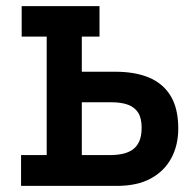

<svg xmlns="http://www.w3.org/2000/svg" viewBox="-20 -609 633 629"><path d="M358 -374Q423 -374 469 -354.5Q515 -335 539.5 -294Q564 -253 564 -188Q564 -133 541 -90.5Q518 -48 473.5 -24Q429 0 363 0H49V-101H133V-489H51V-589H306V-489H248V-374ZM341 -101Q363 -101 381.5 -105Q400 -109 414 -118.5Q428 -128 436 -145.5Q444 -163 444 -191Q444 -222 432.5 -240Q421 -258 399 -266Q377 -274 345 -274H248V-101Z"/></svg>

Font: Podkova
Style: Bold
Weight: 700
Designer: Ilya Yudin
Foundry: Cyreal (www.cyreal.org)
Version: Version 2.102; ttfautohint (v1.8.1.43-b0c9)